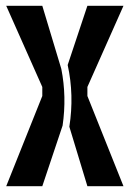

<svg xmlns="http://www.w3.org/2000/svg" viewBox="-20 -645 449 665"><path d="M126.5 -312.5V-343.8L1.5 -625H126.5L192.4 -406.2Q211.4 -310.1 196.8 -210L126.5 0H1.5ZM220.2 -206.1 282.7 0H407.7L282.7 -312.5V-343.8L407.7 -625H282.7L214.4 -419.9Q237.3 -315.4 220.2 -206.1Z"/></svg>

Font: Oswald
Style: Stencbab
Weight: 400
Designer: Mathieu Le Lay
Foundry: Mathieu Le Lay
Version: Version 1.000